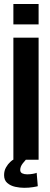

<svg xmlns="http://www.w3.org/2000/svg" viewBox="-38 -782 244 940"><path d="M27.5 0V-597.5H151V0ZM27.5 -762.5H151V-662.5H27.5ZM80.5 137.5Q59 137.5 36.2 132.5Q13.5 127.5 -2.2 114Q-18 100.5 -18 75.5Q-18 54 -8.5 37.5Q1 21 11.8 11.2Q22.5 1.5 26.5 0H88.5Q85.5 2.5 73.2 18.2Q61 34 61 50Q61 62 71 66.8Q81 71.5 95 71.5Q109 71.5 123.2 69Q137.5 66.5 141.5 64L147 129.5Q143.5 131 123.8 134.2Q104 137.5 80.5 137.5Z"/></svg>

Font: Anybody Condensed SemiBold
Style: Regular
Weight: 600
Width: 3
Designer: Tyler Finck
Foundry: Etcetera Type Company
Version: Version 1.010; ttfautohint (v1.8.3) -l 8 -r 50 -G 200 -x 14 